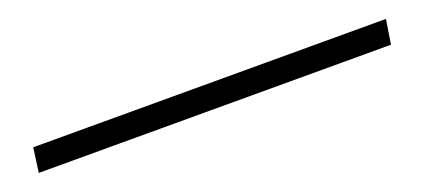

<svg xmlns="http://www.w3.org/2000/svg" viewBox="-10 -30 833 377"><g transform="rotate(-20 406.5 158.5)"><path d="M35 184 42 133H779L771 184Z"/></g></svg>

Font: Genos SemiBold
Style: Italic
Weight: 600
Italic angle: -8°
Version: Version 1.010